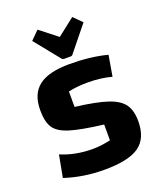

<svg xmlns="http://www.w3.org/2000/svg" viewBox="-136 -810 774 914"><g transform="rotate(-20 250.5 -353.0)"><path d="M250 -515Q355 -515 440 -493L422 -388Q367 -403 302 -403Q245 -403 203 -393V-315Q309 -302 364.5 -283.5Q420 -265 442.5 -233.5Q465 -202 465 -148Q465 -61 411.5 -23Q358 15 235 15Q130 15 35 -16L56 -128Q128 -97 218 -97Q258 -97 307 -108V-188Q193 -202 138.5 -219Q84 -236 64 -266.5Q44 -297 44 -356Q44 -438 94 -476.5Q144 -515 250 -515ZM251 -652 339 -721 381 -679 280 -554Q276 -547 267 -547H235Q226 -547 222 -554L121 -679L163 -721Z"/></g></svg>

Font: Changa SemiBold
Style: Regular
Weight: 600
Designer: Eduardo Rodriguez Tunni
Foundry: Eduardo Rodriguez Tunni
Version: Version 2.002; ttfautohint (v1.5) -l 8 -r 50 -G 150 -x 14 -H